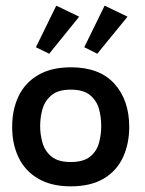

<svg xmlns="http://www.w3.org/2000/svg" viewBox="-20 -649 512 679"><path d="M230 10Q162 10 115.5 -17Q69 -44 46 -91.5Q23 -139 23 -200Q23 -262 46 -309.5Q69 -357 115.5 -384Q162 -411 231 -411Q332 -411 384.5 -353Q437 -295 437 -200Q437 -141 415 -93Q393 -45 347 -17.5Q301 10 230 10ZM230 -76Q275 -76 298.5 -95Q322 -114 330 -143.5Q338 -173 338 -203Q338 -235 330 -264Q322 -293 298.5 -312.5Q275 -332 230 -332Q186 -332 162.5 -312.5Q139 -293 130.5 -264Q122 -235 122 -203Q122 -173 130.5 -143.5Q139 -114 162.5 -95Q186 -76 230 -76ZM107 -482 179 -629 260 -590 154 -459ZM278 -482 350 -629 431 -590 324 -459Z"/></svg>

Font: Darker Grotesque
Style: Bold
Weight: 700
Designer: Gabriel Lam
Foundry: TypeRant
Version: Version 1.000;gftools[0.9.28]